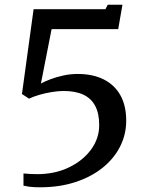

<svg xmlns="http://www.w3.org/2000/svg" viewBox="-20 -782 625 816"><path d="M79.8 -44.7Q94.3 -43.4 110 -42.6Q125.7 -41.9 139.2 -41.9Q212.9 -41.9 272.4 -70.3Q331.9 -98.8 366.7 -146Q401.6 -193.2 401.6 -250.2Q401.6 -300 384.5 -332.1Q367.4 -364.2 333.9 -379.8Q300.4 -395.3 250.4 -395.3Q227.7 -395.3 200.7 -390.9Q173.7 -386.6 148 -379.2Q122.3 -371.8 103.4 -362.8L73.3 -382.4L122.8 -743H428.1L438.1 -762H500.4L482.4 -658.2H199.3L153.9 -427Q169.7 -435.8 194.7 -445.3Q219.8 -454.8 249.6 -461.2Q279.5 -467.7 310 -467.7Q374.7 -467.7 420.9 -444.4Q467.1 -421.1 491.8 -376.9Q516.4 -332.7 516.4 -269.4Q516.4 -210.5 490.4 -159.2Q464.4 -107.8 416 -69Q367.7 -30.2 300.2 -8.1Q232.7 14 149.8 14Q138.8 14 127 13.5Q115.3 13 103.3 11.4Q91.3 9.8 79.8 7Z"/></svg>

Font: Merriweather 7pt Light
Style: Regular
Weight: 300
Designer: Eben Sorkin
Foundry: Eben Sorkin
Version: Version 2.200;gftools[0.9.31]